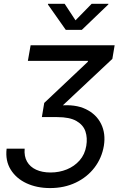

<svg xmlns="http://www.w3.org/2000/svg" viewBox="-20 -773 654 992"><path d="M238.8 198.7Q170.9 198.7 117.4 174.1Q64 149.4 35.4 103.5Q6.8 57.6 14.2 -4.9H107.4Q104 34.2 119.6 61.8Q135.3 89.4 166.7 103.8Q198.2 118.2 241.2 118.2Q286.1 118.2 325.2 102.3Q364.3 86.4 391.4 55.7Q418.5 24.9 425.8 -19.5Q432.6 -60.5 421.4 -94Q410.2 -127.4 375.2 -147.7Q340.3 -168 275.4 -168H196.3L208.5 -241.2L433.6 -453.6L434.6 -458.5H124L138.2 -539.1H572.3L560.5 -468.8L286.1 -211.4L288.1 -227.5Q369.1 -235.4 423.6 -209Q478 -182.6 502.4 -132.8Q526.9 -83 516.6 -19.5Q505.9 43.5 468.3 92.8Q430.7 142.1 371.6 170.4Q312.5 198.7 238.8 198.7ZM314 -753.4 370.1 -668 453.6 -753.4H540.5L539.6 -750L402.8 -618.7H319.8L227.5 -750L228.5 -753.4Z"/></svg>

Font: Inter 18pt
Style: Italic
Weight: 400
Italic angle: -9.3988°
Designer: Rasmus Andersson
Foundry: rsms
Version: Version 4.001;git-66647c0bb